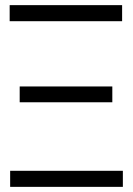

<svg xmlns="http://www.w3.org/2000/svg" viewBox="-20 -727 518 747"><path d="M19.5 -62.5H458V0H19.5ZM56.6 -390.6H417V-329.1H56.6ZM17.6 -707H455.1V-644.5H17.6Z"/></svg>

Font: Pretendard GOV Light
Style: Regular
Weight: 300
Designer: Base glyphs from Inter by Rasmus Andersson; Hangeul glyphs from Noto Sans CJK(Source Han Sans) by Jang Soo-young and Kan
Foundry: Kil Hyung-jin
Version: Version 1.309